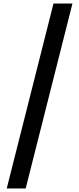

<svg xmlns="http://www.w3.org/2000/svg" viewBox="-20 -820 447 1084"><path d="M18 244H125L389 -800H282Z"/></svg>

Font: Noto Sans Tamil Condensed SemiBold
Style: Regular
Weight: 600
Width: 3
Designer: Jelle Bosma - Monotype Design Team
Foundry: Monotype Imaging Inc.
Version: Version 2.004